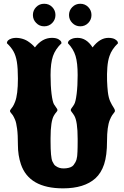

<svg xmlns="http://www.w3.org/2000/svg" viewBox="-20 -966 668 1031"><path d="M318.4 45.4Q136.2 45.4 92.3 -84Q76.2 -131.8 76.2 -187Q76.2 -242.7 71.8 -274.9Q67.4 -308.1 61 -322.8Q54.7 -337.9 48.8 -347.2Q43 -355.5 38.3 -360.4Q33.7 -365.2 33.7 -370.1Q33.7 -374.5 38.1 -379.4Q42.5 -384.3 48.6 -393.6Q54.7 -402.8 61 -419.4Q76.2 -458.5 76.2 -543.5Q76.2 -599.6 70.6 -633.8Q64.9 -668 52.2 -690.4Q39.6 -712.9 17.1 -733.9Q17.1 -752 43.9 -759.8Q64 -765.1 87.6 -760.7Q111.3 -756.3 129.4 -744.6Q153.8 -728.5 167.5 -711.4Q206.5 -762.7 258.8 -762.7Q280.8 -762.7 293.9 -755.4Q306.2 -748 308.6 -741.2L310.5 -733.9Q277.3 -702.1 264.4 -664.8Q251.5 -627.4 251.5 -562.5Q251.5 -504.9 256.8 -461.9Q262.2 -418.9 270 -405.8Q276.4 -395 282.5 -387.5Q288.6 -379.9 288.6 -375Q288.6 -370.6 282.7 -363.8Q275.9 -356.4 270 -346.2Q251.5 -316.4 251.5 -224.6V-206.5Q251.5 -121.6 261.2 -99.6Q270.5 -80.6 276.4 -76.7Q279.8 -74.2 283 -72.3Q286.1 -70.3 289.6 -68.4Q308.1 -59.1 336.2 -62.5Q364.3 -65.9 375 -79.6Q386.2 -93.8 390.9 -109.6Q395.5 -125.5 396 -150.9Q396.5 -161.6 396.7 -175.3Q397 -189 397 -205.6V-220.2Q397 -315.4 378.4 -345.7Q375 -351.1 371.8 -355.7Q368.7 -360.4 365.7 -363.8Q359.9 -370.6 359.9 -375Q359.9 -379.9 366 -387.5Q372.1 -395 378.4 -405.8Q386.2 -418.5 391.6 -461.9Q397 -505.4 397 -563Q397 -628.4 385.7 -665.5Q374.5 -702.6 344.7 -733.9Q344.7 -751 372.1 -759.8Q382.3 -762.7 396.5 -762.7Q444.3 -762.7 477.1 -711.4Q516.1 -762.7 562 -762.7Q584 -762.7 597.2 -755.4Q609.4 -748 611.8 -741.2L613.8 -733.9Q580.1 -701.7 567.9 -665Q559.1 -639.6 556.4 -604Q553.7 -568.4 554.9 -533Q556.2 -497.6 559.1 -472.7Q563 -439.9 572.3 -420.4Q581.5 -400.9 589.4 -389.6Q597.2 -378.4 597.2 -370.1Q597.2 -365.7 592.8 -361.3Q588.4 -356.4 582.3 -347.2Q576.2 -337.9 569.8 -322.3Q554.7 -286.1 554.7 -208.5Q554.7 -131.3 539.1 -84Q523.4 -36.6 492.2 -8.3Q432.6 45.4 318.4 45.4ZM174.3 -842.8Q156.7 -860.4 156.7 -885.3Q156.7 -910.2 174.1 -928Q191.4 -945.8 217.3 -945.8Q243.2 -945.8 260.5 -928Q277.8 -910.2 277.8 -885.3Q277.8 -860.8 260.7 -842.8Q243.2 -824.7 217.3 -824.7Q191.4 -824.7 174.3 -842.8ZM368.2 -842.8Q350.6 -860.4 350.6 -885.3Q350.6 -910.2 368.2 -928Q385.7 -945.8 411.1 -945.8Q436.5 -945.8 453.9 -928Q471.2 -910.2 471.2 -885.3Q471.2 -860.8 454.1 -842.8Q436.5 -824.7 411.1 -824.7Q385.7 -824.7 368.2 -842.8Z"/></svg>

Font: Sancreek
Style: Regular
Weight: 400
Designer: Vernon Adams
Foundry: Vernon Adams
Version: Version 1.100; ttfautohint (v1.8.4.7-5d5b)